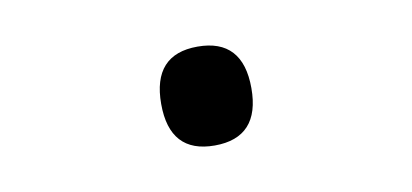

<svg xmlns="http://www.w3.org/2000/svg" viewBox="-33 -221 665 310"><g transform="rotate(-10 300.0 -66.0)"><path d="M299.8 -147Q374 -147 374 -65.9Q374 15.1 299.8 15.1Q226.1 15.1 226.1 -65.9Q226.1 -147 299.8 -147Z"/></g></svg>

Font: WenQuanYi Micro Hei Mono
Style: Regular
Weight: 400
Foundry: Ascender Corporation
Version: Version 0.2.0-beta